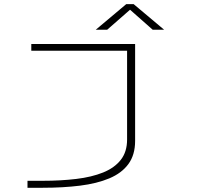

<svg xmlns="http://www.w3.org/2000/svg" viewBox="-20 -708 940 908"><path d="M110 180V147H182Q268 147 340.8 138.2Q413.5 129.5 467.5 107.8Q521.5 86 551.2 48Q581 10 581 -48V-468H128V-500H619V-42Q619 24.5 587.2 67.8Q555.5 111 497 135.5Q438.5 160 358.5 170Q278.5 180 182 180ZM433 -567.5 577 -688.5H612L756 -567.5H702L595 -662L487 -567.5Z"/></svg>

Font: Trispace Expanded Thin
Style: Regular
Weight: 100
Width: 7
Designer: Tyler Finck
Foundry: Etcetera Type Company
Version: Version 1.210; ttfautohint (v1.8.3)